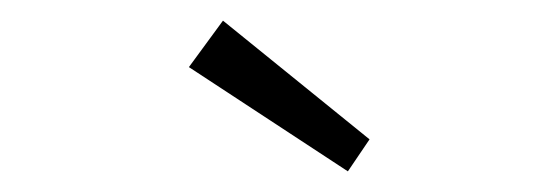

<svg xmlns="http://www.w3.org/2000/svg" viewBox="-20 -764 540 186"><path d="M317 -598 163 -699 196 -744 338 -629Z"/></svg>

Font: Lexend Giga ExtraLight
Style: Regular
Weight: 250
Version: Version 1.007